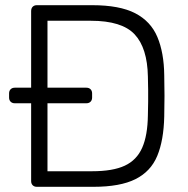

<svg xmlns="http://www.w3.org/2000/svg" viewBox="-20 -720 723 740"><path d="M122 0Q112 0 106 -6Q100 -12 100 -22V-322H37Q27 -322 21 -328Q15 -334 15 -344V-360Q15 -370 21 -376Q27 -382 37 -382H100V-677Q100 -688 106 -694Q112 -700 122 -700H335Q441 -700 501 -669Q561 -638 586.5 -577.5Q612 -517 613 -430Q614 -385 614 -350.5Q614 -316 613 -271Q611 -179 586 -119Q561 -59 502 -29.5Q443 0 340 0ZM163 -60H335Q415 -60 461 -81.5Q507 -103 528 -150.5Q549 -198 550 -276Q551 -306 551 -328.5Q551 -351 551 -373Q551 -395 550 -425Q548 -535 499 -587.5Q450 -640 330 -640H163V-382H313Q323 -382 329 -376Q335 -370 335 -360V-344Q335 -334 329 -328Q323 -322 313 -322H163Z"/></svg>

Font: Rubik Light
Style: Regular
Weight: 300
Designer: Hubert and Fischer
Foundry: Hubert and Fischer
Version: Version 2.300;gftools[0.9.30]